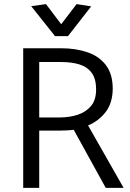

<svg xmlns="http://www.w3.org/2000/svg" viewBox="-20 -915 632 935"><path d="M278 -613Q328 -613 366 -601.5Q404 -590 426 -561Q448 -532 448 -479Q448 -428 423 -398.5Q398 -369 358 -356Q318 -343 270 -343H171V-613ZM93 -680V0H171V-279H267Q284 -279 304.5 -280Q325 -281 339 -283L495 0H582L409 -304Q461 -326 494.5 -369.5Q528 -413 529 -482Q529 -554 496 -597.5Q463 -641 406 -660.5Q349 -680 278 -680ZM278 -797 204 -895 132 -885 248 -739H311L424 -884L353 -895Z"/></svg>

Font: Catamaran
Style: Regular
Weight: 400
Designer: Pria Ravichandran
Version: Version 2.000